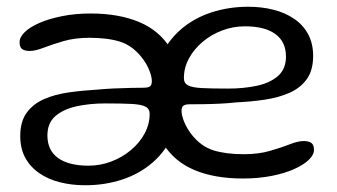

<svg xmlns="http://www.w3.org/2000/svg" viewBox="-20 -546 999 569"><path d="M248.5 -506Q332 -506 392.2 -480.8Q452.5 -455.5 484.5 -403.2Q516.5 -351 516.5 -268.5Q516.5 -200.5 494.2 -149.8Q472 -99 433 -65Q394 -31 342.5 -14Q291 3 232.5 3Q192.5 3 157.8 -5.8Q123 -14.5 96.5 -32.8Q70 -51 55 -78.2Q40 -105.5 40 -143Q40 -185.5 59 -211.8Q78 -238 110.5 -252.2Q143 -266.5 184.2 -272.2Q225.5 -278 269.5 -280.5Q289.5 -282.5 316.2 -283.8Q343 -285 367.5 -285.5Q392 -286 404.5 -286Q419.5 -286 424.8 -290.2Q430 -294.5 430 -305.5Q430 -319 422 -338.8Q414 -358.5 399.5 -376.5Q372 -411 335.8 -422.5Q299.5 -434 245 -434Q202 -434 168.5 -424.2Q135 -414.5 110 -404.8Q85 -395 68 -395Q53.5 -395 45.8 -400.5Q38 -406 38 -421Q38 -436 53.5 -451Q69 -466 97.2 -478.2Q125.5 -490.5 164.2 -498.2Q203 -506 248.5 -506ZM292 -239.5Q246 -239.5 207 -231Q168 -222.5 144.2 -202Q120.5 -181.5 120.5 -144.5Q120.5 -100.5 152 -77.8Q183.5 -55 242.5 -55Q277 -55 309.5 -67.2Q342 -79.5 367.8 -101Q393.5 -122.5 408.5 -150.2Q423.5 -178 423.5 -208.5Q423.5 -223.5 411 -230Q398.5 -236.5 370 -238Q341.5 -239.5 292 -239.5ZM699.5 -17Q616 -17 556 -42.2Q496 -67.5 463.8 -120Q431.5 -172.5 431.5 -254.5Q431.5 -322.5 453.8 -373.2Q476 -424 515 -458Q554 -492 605.8 -509Q657.5 -526 715.5 -526Q755.5 -526 790.2 -517.2Q825 -508.5 851.8 -490.2Q878.5 -472 893.2 -444.5Q908 -417 908 -380Q908 -337.5 889 -311.2Q870 -285 837.5 -270.8Q805 -256.5 764 -250.5Q723 -244.5 678.5 -242.5Q659 -240 632 -238.8Q605 -237.5 580.5 -237.2Q556 -237 543.5 -237Q529 -237 523.5 -232.8Q518 -228.5 518 -217.5Q518 -204 526 -184.5Q534 -165 548.5 -146.5Q576 -112 612.5 -100.5Q649 -89 703 -89Q746 -89 779.8 -98.8Q813.5 -108.5 838.2 -118.2Q863 -128 880 -128Q894.5 -128 902.5 -122.5Q910.5 -117 910.5 -102Q910.5 -87 894.8 -72Q879 -57 850.8 -44.5Q822.5 -32 784 -24.5Q745.5 -17 699.5 -17ZM656 -283.5Q702.5 -283.5 741.2 -291.8Q780 -300 803.8 -320.8Q827.5 -341.5 827.5 -378.5Q827.5 -422 796.2 -445Q765 -468 706 -468Q671 -468 638.5 -455.8Q606 -443.5 580.5 -422Q555 -400.5 540 -373Q525 -345.5 525 -314.5Q525 -299.5 537.2 -293Q549.5 -286.5 578.5 -285Q607.5 -283.5 656 -283.5Z"/></svg>

Font: Gluten Light
Style: Regular
Weight: 300
Designer: Tyler Finck
Foundry: Etcetera Type Company
Version: Version 1.300